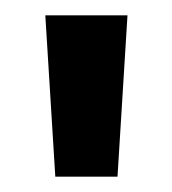

<svg xmlns="http://www.w3.org/2000/svg" viewBox="-20 -775 224 250"><path d="M52 -545 39 -755H146L133 -545Z"/></svg>

Font: DM Sans 20pt SemiBold
Style: Regular
Weight: 600
Version: Version 4.004;gftools[0.9.30]